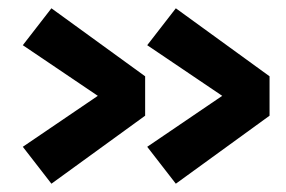

<svg xmlns="http://www.w3.org/2000/svg" viewBox="-20 -525 690 463"><path d="M404 -82 335 -171 572 -332 630 -246ZM630 -246H585V-341H630ZM572 -256 335 -416 404 -505 630 -341ZM104 -82 35 -171 272 -332 330 -246ZM330 -246H285V-341H330ZM272 -256 35 -416 104 -505 330 -341Z"/></svg>

Font: Trispace Thin ExtraBold
Style: Regular
Weight: 800
Version: Version 1.210